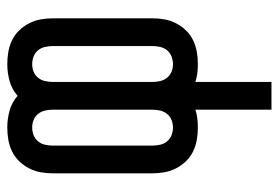

<svg xmlns="http://www.w3.org/2000/svg" viewBox="-142 -426 783 540"><g transform="rotate(-90 250.0 -156.5)"><path d="M211 215V1Q199 5 186 6.5Q173 8 161 8Q143 8 126 5Q109 2 93.5 -5.5Q78 -13 66 -25.5Q54 -38 46 -53.5Q38 -69 35 -86Q32 -103 32 -120V-400Q32 -417 35 -434Q38 -451 46 -466.5Q54 -482 66 -494.5Q78 -507 93.5 -514.5Q109 -522 126 -525Q143 -528 161 -528Q185 -528 208.5 -521.5Q232 -515 250 -499Q268 -515 291.5 -521.5Q315 -528 339 -528Q357 -528 374 -525Q391 -522 406.5 -514.5Q422 -507 434 -494.5Q446 -482 454 -466.5Q462 -451 465 -434Q468 -417 468 -400V-120Q468 -103 465 -86Q462 -69 454 -53.5Q446 -38 434 -25.5Q422 -13 406.5 -5.5Q391 2 374 5Q357 8 339 8Q327 8 314 6.5Q301 5 289 1V215ZM161 -62Q172 -62 182 -66Q192 -70 199 -78.5Q206 -87 208.5 -98Q211 -109 211 -120V-400Q211 -411 208.5 -422Q206 -433 199 -441.5Q192 -450 182 -454Q172 -458 161 -458Q150 -458 139.5 -454Q129 -450 122 -441.5Q115 -433 112.5 -422Q110 -411 110 -400V-120Q110 -109 112.5 -98Q115 -87 122 -78.5Q129 -70 139.5 -66Q150 -62 161 -62ZM339 -62Q350 -62 360.5 -66Q371 -70 378 -78.5Q385 -87 387.5 -98Q390 -109 390 -120V-400Q390 -411 387.5 -422Q385 -433 378 -441.5Q371 -450 360.5 -454Q350 -458 339 -458Q328 -458 318 -454Q308 -450 301 -441.5Q294 -433 291.5 -422Q289 -411 289 -400V-120Q289 -109 291.5 -98Q294 -87 301 -78.5Q308 -70 318 -66Q328 -62 339 -62Z"/></g></svg>

Font: Iosevka SS04
Style: Regular
Weight: 400
Monospace: yes
Designer: Belleve Invis
Foundry: Belleve Invis
Version: Version 19.0.0; ttfautohint (v1.8.4)